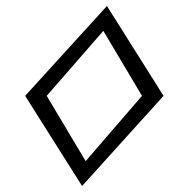

<svg xmlns="http://www.w3.org/2000/svg" viewBox="-20 -610 566 641"><path d="M136 -290 325 -507 454 -290 266 -72ZM64 -290 254 11 526 -290 337 -590Z"/></svg>

Font: Stormblade
Style: Obl
Weight: 400
Designer: Mew Too
Foundry: Cannot Into Space Fonts
Version: Version 0.77